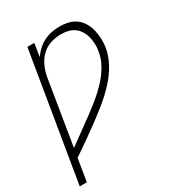

<svg xmlns="http://www.w3.org/2000/svg" viewBox="-201 -636 879 960"><g transform="rotate(-30 238.5 -156.5)"><path d="M-23 215 99 -520H139L127 -445Q141 -465 159 -481.5Q177 -498 198.5 -508.5Q220 -519 243 -523.5Q266 -528 288 -528Q315 -528 339.5 -522Q364 -516 383 -501.5Q402 -487 414.5 -465.5Q427 -444 432.5 -420Q438 -396 439 -370.5Q440 -345 436 -319Q428 -274 404 -231.5Q380 -189 346.5 -153Q313 -117 275 -86Q237 -55 198 -26Q159 3 119 31Q79 59 39 86L18 215ZM48 34Q82 9 117 -16Q152 -41 186.5 -66.5Q221 -92 254.5 -119Q288 -146 317.5 -177.5Q347 -209 368.5 -246Q390 -283 396 -323Q400 -344 399 -365Q398 -386 393 -405.5Q388 -425 377.5 -442Q367 -459 351 -470.5Q335 -482 315 -486.5Q295 -491 274 -491Q244 -491 214 -481Q184 -471 161.5 -448.5Q139 -426 126.5 -397Q114 -368 109 -339Z"/></g></svg>

Font: Iosevka SS04 Extralight
Style: Italic
Weight: 200
Italic angle: -9°
Monospace: yes
Designer: Belleve Invis
Foundry: Belleve Invis
Version: Version 19.0.0; ttfautohint (v1.8.4)